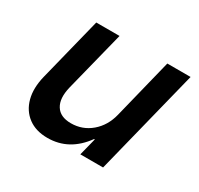

<svg xmlns="http://www.w3.org/2000/svg" viewBox="-116 -639 813 786"><g transform="rotate(30 291.0 -245.5)"><path d="M191.7 9.2Q136.7 9.2 100.4 -17.9Q64.2 -45 51.7 -92.1Q39.2 -139.2 54.2 -200L129.2 -500H239.2L167.5 -215Q153.3 -156.7 173.8 -123.8Q194.2 -90.8 245 -90.8Q299.2 -90.8 340 -125.4Q380.8 -160 395 -217.5L465 -500H575L450 0H342.5L363.3 -82.5H360Q294.2 9.2 191.7 9.2Z"/></g></svg>

Font: Funnel Sans Medium
Style: Italic
Weight: 500
Italic angle: -14.036°
Version: Version 1.000; Beta; Release 5; Build 24; ttfautohint (v1.8.